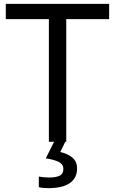

<svg xmlns="http://www.w3.org/2000/svg" viewBox="-20 -734 596 994"><path d="M323 0H233V-635H10V-714H545V-635H323ZM379 139Q379 187 342 213.5Q305 240 231 240Q199 240 181 235V180Q190 182 205 183.5Q220 185 234 185Q270 185 289 175.5Q308 166 308 141Q308 115 281.5 103Q255 91 217 86L260 0H318L292 53Q328 61 353.5 81Q379 101 379 139Z"/></svg>

Font: Go Noto Current
Style: Regular
Weight: 400
Designer: Monotype Design Team
Foundry: Monotype Imaging Inc.
Version: Version 2.007; ttfautohint (v1.8) -l 8 -r 50 -G 200 -x 14 -D